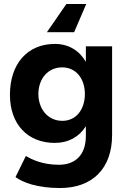

<svg xmlns="http://www.w3.org/2000/svg" viewBox="-20 -733 641 966"><path d="M282 213C444 213 544 116 544 -54V-500H412V-422C378 -480 324 -512 256 -512C118 -512 30 -412 30 -256C30 -109 118 -14 256 -14C324 -14 378 -44 412 -98V-50C412 51 355 96 276 96C192 96 138 68 110 52L58 158C95 185 167 213 282 213ZM294 -125C223 -125 174 -181 173 -260C174 -339 222 -394 293 -394C361 -394 407 -339 407 -260C407 -181 362 -125 294 -125ZM414 -713H314L216 -571H353Z"/></svg>

Font: HB Figtree Prototype
Style: Bold
Weight: 700
Designer: Alfredo Marco Pradil
Foundry: Hanken Design Co.®
Version: Version 1.002;Glyphs 3.2 (3228)